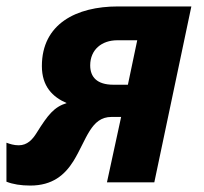

<svg xmlns="http://www.w3.org/2000/svg" viewBox="-30 -566 632 596"><path d="M64 10C133 10 171 -23 198 -66C239 -133 252 -203 316 -203H346L302 0H449L564 -546H336C207 -546 100 -492 100 -361C100 -298 133 -265 177 -246C138 -234 119 -210 84 -154C71 -133 55 -115 28 -115C13 -115 1 -119 -10 -123V-2C10 6 35 10 64 10ZM322 -303C271 -303 250 -327 250 -363C250 -412 286 -441 334 -441H396L367 -303Z"/></svg>

Font: BC Sans
Style: Bold Italic
Weight: 700
Italic angle: -12°
Designer: Monotype Design Team
Province of B.C.
Foundry: Monotype Imaging Inc.
Version: Version 2.000;GOOG;noto-source:20170915:90ef993387c0